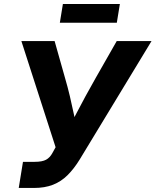

<svg xmlns="http://www.w3.org/2000/svg" viewBox="-20 -931 770 951"><path d="M72.8 0 93.8 -129.4H151.9Q189 -129.4 208.3 -139.9Q227.5 -150.4 239.7 -173.3L255.4 -201.7L85.9 -727.5H250.5L301.8 -545.9Q315.4 -499.5 325.9 -455.1Q336.4 -410.6 345.2 -368.4Q354 -326.2 362.8 -284.7H314Q335.9 -326.2 357.9 -368.4Q379.9 -410.6 403.8 -454.8Q427.7 -499 454.6 -545.9L558.1 -727.5H730.5L374.5 -140.6Q346.2 -94.7 314.5 -63.2Q282.7 -31.7 242.4 -15.9Q202.1 0 147.9 0ZM573.7 -911.1 558.6 -818.4H276.4L291.5 -911.1Z"/></svg>

Font: Inter 28pt
Style: Bold Italic
Weight: 700
Italic angle: -9.3988°
Designer: Rasmus Andersson
Foundry: rsms
Version: Version 4.001;git-66647c0bb